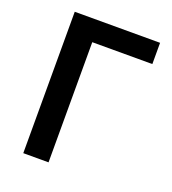

<svg xmlns="http://www.w3.org/2000/svg" viewBox="-135 -841 846 943"><g transform="rotate(20 288.5 -369.5)"><path d="M94 0V-739H540V-628H226V0Z"/></g></svg>

Font: Noto Sans HK SemiBold
Style: Regular
Weight: 600
Version: Version 2.004-H2;hotconv 1.0.118;makeotfexe 2.5.65603